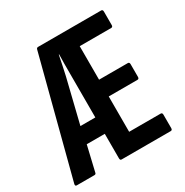

<svg xmlns="http://www.w3.org/2000/svg" viewBox="-153 -779 869 903"><g transform="rotate(-30 281.0 -327.5)"><path d="M8 0Q-2 0 1 -12L166 -647Q168 -655 176 -655H518Q527 -655 527 -644V-571Q527 -560 518 -560H347V-378H503Q512 -378 512 -367V-298Q512 -287 503 -287H347V-95H518Q527 -95 527 -84V-11Q527 0 518 0H251Q243 0 243 -11V-144H145L113 -8Q112 0 103 0ZM162 -233H243V-473Q243 -500 243 -524.5Q243 -549 244 -575H242Q237 -549 231.5 -523Q226 -497 220 -470Z"/></g></svg>

Font: Sofia Sans Extra Condensed
Style: Bold
Weight: 700
Designer: Botio Nikoltchev, Ani Petrova
Foundry: lettersoup
Version: Version 4.101